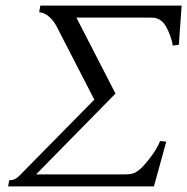

<svg xmlns="http://www.w3.org/2000/svg" viewBox="-20 -666 669 686"><path d="M629 -646H124L120 -622C134 -622 159 -612 180 -576L317 -310L52 -41C36 -24 25 -22 13 -22L9 0H530L574 -160L552 -162C539 -129 513 -97 500 -82C486 -65 474 -55 460 -48C453 -45 442 -43 430 -43H109L391 -330L393 -331L253 -603H521C532 -603 540 -601 548 -597C559 -591 569 -581 577 -564C582 -554 595 -526 597 -503L619 -506Z"/></svg>

Font: Libertinus Serif
Style: Italic
Weight: 400
Italic angle: -12°
Designer: Philipp H. Poll, Khaled Hosny
Foundry: Caleb Maclennan
Version: Version 7.050;RELEASE